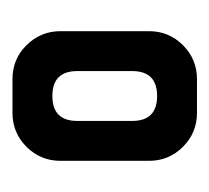

<svg xmlns="http://www.w3.org/2000/svg" viewBox="-34 -684 336 308"><g transform="rotate(90 134.0 -530.0)"><path d="M53 -404Q75 -382 107 -382H161Q193 -382 215.5 -404.5Q238 -427 238 -459V-601Q238 -633 215.5 -655.5Q193 -678 161 -678H107Q75 -678 52.5 -655.5Q30 -633 30 -601V-459Q30 -427 53 -404ZM94 -486V-574Q94 -614 134 -614Q174 -614 174 -574V-486Q174 -446 134 -446Q94 -446 94 -486Z"/></g></svg>

Font: WDXL Lubrifont SC
Style: Regular
Weight: 400
Designer: [WDXL Lubrifont] Copyright 2020-2022 (c) NightFurySL2001, Skr-ZERO; [ZCOOL QingKe HuangYou] Copyright 2018-2022 (c) The 
Version: Version 2.001;hotconv 1.1.1;makeotfexe 2.6.0